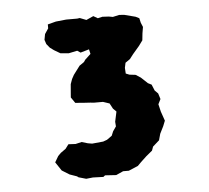

<svg xmlns="http://www.w3.org/2000/svg" viewBox="-40 -714 581 534"><g transform="rotate(-5 250.0 -446.5)"><path d="M199 -224 180 -222 159 -228 155 -231 135 -238 114 -251 106 -263 98 -275 108 -292 116 -300 130 -310 139 -322 159 -321 176 -325 193 -320 205 -318 236 -321 247 -325 261 -335 266 -347 275 -360 274 -373 280 -401 271 -410 263 -425 245 -431H220L210 -432L194 -433L168 -435L157 -451L158 -464L160 -488L165 -502L171 -513L189 -537L202 -546L206 -552L222 -567L219 -580L195 -573L186 -579L162 -574L139 -576L122 -586L111 -594L102 -605L98 -617L101 -633L111 -648V-659L134 -665L163 -668H175H194L201 -669L219 -662L239 -671L251 -664L264 -667L282 -666L293 -664L311 -668L325 -667L356 -659L366 -654L369 -641L374 -629L371 -611L369 -592L358 -577L340 -556L330 -543L317 -534L314 -520L315 -504L325 -500L342 -498L356 -489L374 -472L384 -467L391 -450L400 -441L405 -425L398 -411L403 -390L412 -364L406 -349L396 -329L391 -311L373 -295L369 -284L352 -270L336 -255L326 -245L300 -234H284L264 -225L233 -227L228 -223Z"/></g></svg>

Font: Winky Rough ExtraBold
Style: Regular
Weight: 800
Designer: Simon Atzbach
Foundry: typofactur
Version: Version 1.206; ttfautohint (v1.8.4.7-5d5b)